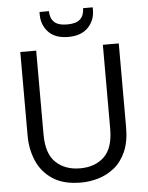

<svg xmlns="http://www.w3.org/2000/svg" viewBox="-60 -950 776 1010"><g transform="rotate(-5 328.0 -444.5)"><path d="M327 12Q235 12 178 -25.5Q121 -63 94.5 -124.5Q68 -186 68 -258V-700H152V-257Q152 -155 201 -109Q250 -63 329 -63Q408 -63 456 -109Q504 -155 504 -257V-700H588V-258Q588 -181 565 -129Q542 -77 503.5 -46Q465 -15 419 -1.5Q373 12 327 12ZM327 -757Q258 -757 222.5 -794.5Q187 -832 187 -887V-901H237Q237 -864 258 -843.5Q279 -823 327 -823Q375 -823 396 -843.5Q417 -864 417 -901H468V-887Q468 -832 431.5 -794.5Q395 -757 327 -757Z"/></g></svg>

Font: Rethink Sans
Style: Regular
Weight: 400
Designer: The Rethink Sans project authors (Hans Thiessen). DM Sans designed by Colophon Foundry.
Foundry: Rethink Communications LLC
Version: Version 1.001